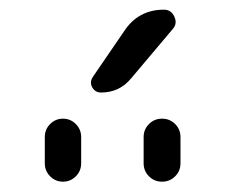

<svg xmlns="http://www.w3.org/2000/svg" viewBox="-20 -999 471 387"><path d="M244.1 -840.8Q220.7 -812.5 183.6 -812.5Q171.9 -812.5 166 -822.8Q160.2 -833 167 -843.8L230.5 -936.5Q258.8 -979.5 310.5 -979.5Q325.2 -979.5 331.5 -965.3Q337.9 -951.2 328.1 -940.4ZM269.5 -669.9V-722.7Q269.5 -738.3 280.3 -749Q291 -759.8 306.6 -759.8Q322.3 -759.8 333 -749Q343.8 -738.3 343.8 -722.7V-669.9Q343.8 -654.3 333 -643.6Q322.3 -632.8 306.6 -632.8Q291 -632.8 280.3 -643.6Q269.5 -654.3 269.5 -669.9ZM70.3 -669.9V-722.7Q70.3 -738.3 81.1 -749Q91.8 -759.8 106.9 -759.8Q122.1 -759.8 132.8 -749Q143.6 -738.3 143.6 -722.7V-669.9Q143.6 -654.3 132.8 -643.6Q122.1 -632.8 106.9 -632.8Q91.8 -632.8 81.1 -643.6Q70.3 -654.3 70.3 -669.9Z"/></svg>

Font: Gen Jyuu Gothic P Normal
Style: Regular
Weight: 300
Designer: [Source Han Sans]
Ryoko NISHIZUKA  (kana & ideographs); Paul D. Hunt (Latin, Greek & Cyrillic); Wenlong ZHANG  (bopomofo
Version: Version 1.002.20150607